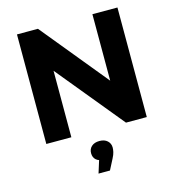

<svg xmlns="http://www.w3.org/2000/svg" viewBox="-135 -813 1078 1185"><g transform="rotate(-15 404.0 -220.0)"><path d="M83 0V-700H217L630 -196H565V-700H725V0H592L178 -504H243V0ZM347 260 387 132 404 185Q370 185 352.5 169.5Q335 154 335 127Q335 100 353.5 83.5Q372 67 404 67Q436 67 454.5 84Q473 101 473 127Q473 139 469.5 155Q466 171 455 192L420 260Z"/></g></svg>

Font: Montserrat Thin
Style: Bold
Weight: 700
Version: Version 9.000